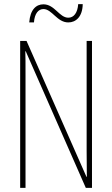

<svg xmlns="http://www.w3.org/2000/svg" viewBox="-20 -913 544 933"><path d="M122 -804H145C148 -849 168 -869 191 -869C233 -869 257 -804 312 -804C349 -804 381 -832 382 -893H360C357 -851 339 -827 312 -827C268 -827 246 -892 191 -892C156 -892 127 -867 122 -804ZM427 0V-714H401V-181C401 -152 402 -99 402 -54H400L109 -714H78V0H104V-548C104 -604 104 -637 103 -664H105L397 0Z"/></svg>

Font: Noto Sans Myanmar UI ExtraCondensed Thin
Style: Regular
Weight: 100
Width: 2
Designer: Monotype Design Team
Foundry: Monotype Imaging Inc.
Version: Version 2.103